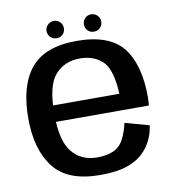

<svg xmlns="http://www.w3.org/2000/svg" viewBox="-80 -775 778 851"><g transform="rotate(-10 309.0 -350.0)"><path d="M304 5V-74Q231.5 -74 190.5 -125Q149 -175 149 -297Q149 -425 191.5 -472Q234 -519.5 302.5 -519.5Q372.5 -519.5 411.5 -475Q444 -434.5 448.5 -335H136.5V-261H568Q570.5 -278 570.5 -298.5Q570.5 -444.5 510 -522Q449 -598.5 302 -598.5Q159.5 -598.5 96 -522Q32 -445.5 32 -297.5Q32 -156 95 -75.5Q157 5 304 5ZM304 -74V5Q383.5 5 433 -14Q483 -32.5 515.5 -73.5Q548 -114 557 -174L448.5 -204Q439.5 -164 423 -132Q406.5 -100.5 376 -87Q345.5 -74 304 -74ZM218.5 -625.5Q234.5 -625.5 245.8 -636.8Q257 -648 257 -664Q257 -680.5 245.8 -692Q234.5 -703.5 218.5 -703.5Q202 -703.5 190.5 -692Q179 -680.5 179 -664Q179 -648 190.5 -636.8Q202 -625.5 218.5 -625.5ZM385.5 -625.5Q402.5 -625.5 413.8 -636.8Q425 -648 425 -664Q425 -680.5 413.8 -692Q402.5 -703.5 385.5 -703.5Q369.5 -703.5 358.2 -692Q347 -680.5 347 -664Q347 -648 358.2 -636.8Q369.5 -625.5 385.5 -625.5Z"/></g></svg>

Font: Anybody Thin Medium
Style: Regular
Weight: 500
Version: Version 1.113;gftools[0.9.25]